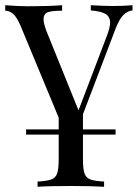

<svg xmlns="http://www.w3.org/2000/svg" viewBox="-22 -535 531 736"><path d="M486 -515V-495Q466 -493 450.5 -477Q435 -461 421 -425L296 -97V-39H421V-19H296V75Q296 113 302 130Q308 147 324.5 153Q341 159 377 161V181Q330 178 250 178Q164 178 122 181V161Q158 159 174.5 153Q191 147 197 130Q203 113 203 75V-19H78V-39H203V-84L56 -438Q41 -472 27 -483Q13 -494 -2 -494V-515Q50 -511 86 -511Q163 -511 216 -515V-494Q179 -494 162 -488.5Q145 -483 145 -460Q145 -446 156 -416L279 -112L389 -401Q400 -431 400 -448Q400 -471 382.5 -481.5Q365 -492 326 -495V-515Q378 -512 410 -512Q454 -512 486 -515Z"/></svg>

Font: Myanmar April Display
Style: Regular
Weight: 400
Designer: Khon Soe Zaw Thu
Foundry: Myanmar OS
Version: Version 2.50 April 12, 2019